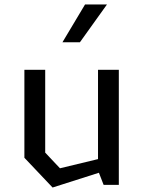

<svg xmlns="http://www.w3.org/2000/svg" viewBox="-20 -826 640 858"><path d="M182 -514V-144L248 -74L418 -115V-514H511V0H443L422 -54L215 12L89 -121V-514ZM259 -637H337L458 -806H360Z"/></svg>

Font: Moralerspace Krypton JPDOC
Style: Regular
Weight: 400
Version: v0.0.6; ttfautohint (v1.8.4.7-5d5b-dirty) -l 6 -r 45 -G 200 